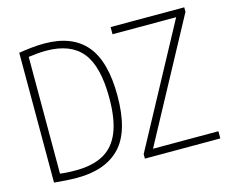

<svg xmlns="http://www.w3.org/2000/svg" viewBox="-104 -894 1251 1045"><g transform="rotate(-15 521.5 -371.0)"><path d="M209 5.5Q154 5.5 79.5 -2V-733.5Q113 -739 150 -743Q187 -747 223.5 -747Q379.5 -747 457.5 -655.8Q535.5 -564.5 535.5 -370Q535.5 -170 452.2 -82.2Q369 5.5 209 5.5ZM213 -35.5Q305.5 -35.5 367 -68.8Q428.5 -102 459 -175.5Q489.5 -249 489.5 -370Q489.5 -548 425 -627.2Q360.5 -706.5 223 -706.5Q200 -706.5 174.2 -704.2Q148.5 -702 123.5 -698.5V-40.5Q148 -37.5 169.2 -36.5Q190.5 -35.5 213 -35.5ZM591 0V-25.5L954.5 -699.5H596V-740H1011V-714.5L647.5 -40.5H1016V0Z"/></g></svg>

Font: Encode Sans Condensed Condensed ExtraLight
Style: Regular
Weight: 200
Width: 3
Designer: Multiple Designers
Foundry: Impallari Type
Version: Version 3.000; ttfautohint (v1.8.3) -l 8 -r 50 -G 200 -x 14 